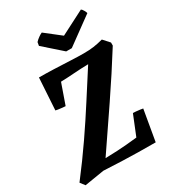

<svg xmlns="http://www.w3.org/2000/svg" viewBox="-211 -977 977 1096"><g transform="rotate(-30 278.0 -429.0)"><path d="M23 12 0 -18Q79 -121 143.5 -215Q208 -309 265.5 -399Q323 -489 381 -579Q333 -578 284.5 -574.5Q236 -571 197 -570L150 -436Q145 -436 130.5 -437.5Q116 -439 102.5 -441Q89 -443 87 -444L100 -654Q145 -654 198.5 -652Q252 -650 303.5 -647.5Q355 -645 391 -645Q428 -645 456.5 -649Q485 -653 519 -662L556 -621V-601Q471 -465 378 -328Q285 -191 199 -65Q286 -67 339 -72Q392 -77 410 -79L463 -210Q468 -210 482 -209Q496 -208 509 -206Q522 -204 527 -203L492 0Q369 0 278.5 -3.5Q188 -7 152 -9ZM309 -705 190 -810 194 -833Q204 -844 218 -854Q232 -864 242 -868L343 -789L501 -870Q507 -867 514.5 -854Q522 -841 523 -834L346 -705Z"/></g></svg>

Font: Labrada
Style: Bold Italic
Weight: 700
Italic angle: -7°
Designer: Mercedes Jáuregui
Foundry: Omnibus-Type Team
Version: Version 1.000; ttfautohint (v1.8.4.7-5d5b)